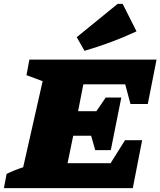

<svg xmlns="http://www.w3.org/2000/svg" viewBox="-63 -966 824 986"><path d="M-43 0 -29 -73Q-9 -83 12.5 -91.5Q34 -100 56 -107L156 -549L73 -580L88 -660H741L696 -432H607L580 -533H365L338 -395H432L480 -465H560L506 -195H426L405 -269H313L284 -128H505L579 -246H667L619 0ZM371 -705 331 -775 541 -946H567L638 -805Q572 -774 505.5 -749.5Q439 -725 371 -705Z"/></svg>

Font: Piazzolla Black
Style: Italic
Weight: 900
Italic angle: -11.3°
Designer: Juan Pablo del Peral
Foundry: Huerta Tipografica
Version: Version 1.330